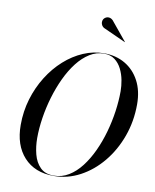

<svg xmlns="http://www.w3.org/2000/svg" viewBox="-103 -1053 922 1141"><g transform="rotate(10 357.5 -482.5)"><path d="M300 10Q185.5 10 120.2 -61.5Q55 -133 55 -255Q55 -337 77.5 -412Q100 -487 139.8 -550.5Q179.5 -614 232 -661Q284.5 -708 345.2 -734Q406 -760 470 -760Q541.5 -760 596.8 -727.8Q652 -695.5 683.5 -636Q715 -576.5 715 -495Q715 -392.5 682 -301.2Q649 -210 591.2 -140Q533.5 -70 458.5 -30Q383.5 10 300 10ZM300 8Q348.5 8 390 -17.2Q431.5 -42.5 465.2 -86.2Q499 -130 525.2 -186.5Q551.5 -243 569.2 -306.2Q587 -369.5 596 -433.2Q605 -497 605 -555Q605 -586 598.5 -621Q592 -656 576.5 -687.2Q561 -718.5 535 -738.2Q509 -758 470 -758Q424 -758 383.5 -732.8Q343 -707.5 309 -663.8Q275 -620 248.5 -563.5Q222 -507 203.2 -443.8Q184.5 -380.5 174.8 -316.8Q165 -253 165 -195Q165 -144 177 -97.5Q189 -51 218.5 -21.5Q248 8 300 8ZM578.5 -846.5 442 -908.5Q434 -913.5 429.2 -921.8Q424.5 -930 424.2 -939.8Q424 -949.5 428.5 -957.5Q432 -963.5 438.2 -968Q444.5 -972.5 452.2 -974Q460 -975.5 468.2 -973Q476.5 -970.5 484.5 -963L579.5 -847.5Z"/></g></svg>

Font: Bodoni Moda 96pt
Style: Italic
Weight: 400
Italic angle: -13°
Version: Version 2.004